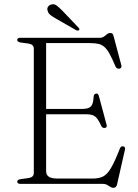

<svg xmlns="http://www.w3.org/2000/svg" viewBox="-20 -881 663 920"><path d="M178.5 -359H373Q403.5 -359 415.2 -370.5Q427 -382 428.5 -416Q429 -423 431.2 -427Q433.5 -431 439.5 -432.5Q450.5 -435 454 -420L490.5 -284Q492.5 -277.5 490.8 -273.2Q489 -269 483 -268Q477.5 -267 473 -269.2Q468.5 -271.5 465.5 -277Q455 -300.5 445.5 -312.8Q436 -325 424 -329.2Q412 -333.5 394.5 -333.5H178.5ZM62.5 -689.5Q62.5 -694.5 66 -697.2Q69.5 -700 77.5 -700H458.5Q470.5 -700 478.2 -705.8Q486 -711.5 493 -717.2Q500 -723 508.5 -723Q515 -723 518.8 -719.5Q522.5 -716 524.5 -707L561.5 -568Q563 -562 560.8 -557.8Q558.5 -553.5 552.5 -552Q546.5 -551 541.2 -553.5Q536 -556 533 -563.5Q517.5 -600.5 505.2 -622.8Q493 -645 480 -656.2Q467 -667.5 450.5 -671Q434 -674.5 410.5 -674.5H201V-61.5Q201 -43 213.8 -34.2Q226.5 -25.5 255 -25.5H424.5Q454.5 -25.5 474.2 -35.5Q494 -45.5 512 -76.2Q530 -107 554.5 -169.5Q557 -175.5 560.5 -178Q564 -180.5 569 -180Q575.5 -179.5 578 -175.2Q580.5 -171 578.5 -163L541 2.5Q539 11 534.5 15Q530 19 522.5 19Q515.5 19 508.2 14.2Q501 9.5 493 4.8Q485 0 474 0H77.5Q69.5 0 66 -3Q62.5 -6 62.5 -10.5Q62.5 -19.5 77.5 -22.5L118 -28Q129.5 -30 135.8 -36Q142 -42 142 -52V-648Q142 -658 135.8 -664Q129.5 -670 118 -672L77.5 -677.5Q62.5 -680.5 62.5 -689.5ZM280 -828.5 355.5 -749.5Q358 -746.5 360 -743.2Q362 -740 359 -737Q356.5 -734.5 352.8 -734.5Q349 -734.5 345.5 -736L247 -792.5Q232 -801 221.5 -809.2Q211 -817.5 208.5 -829Q204.5 -838.5 209.5 -847.5Q214.5 -856.5 226 -859.5Q239.5 -863.5 251.8 -854.2Q264 -845 280 -828.5Z"/></svg>

Font: Fraunces ExtraLight
Style: Regular
Weight: 250
Version: Version 1.000;[b76b70a41]